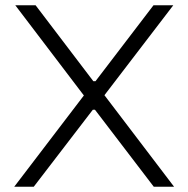

<svg xmlns="http://www.w3.org/2000/svg" viewBox="-20 -708 714 728"><path d="M34 0H108L332 -292H340L563 0H640L376 -347L637 -688H562L342 -400H334L115 -688H38L298 -346Z"/></svg>

Font: Saira UNSAM Light SC
Style: Regular
Weight: 300
Designer: Hector Gatti with collaboration of the Omnibus-Type team
Foundry: Omnibus-Type
Version: Version 1.072;PS 001.072;hotconv 1.0.88;makeotf.lib2.5.64775